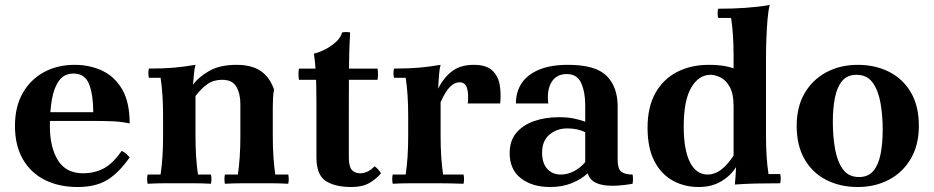

<svg xmlns="http://www.w3.org/2000/svg" viewBox="-20 -735 3745 770"><path d="M291 15Q217 15 160.5 -13Q104 -41 72 -96Q40 -151 40 -230Q40 -307 71 -361.5Q102 -416 156 -445.5Q210 -475 280 -475Q340 -475 390 -451.5Q440 -428 470 -376.5Q500 -325 500 -240Q467 -247 433.5 -248.5Q400 -250 356 -250H147V-285H354Q354 -354 337.5 -397Q321 -440 275 -440Q238 -440 217.5 -412.5Q197 -385 188.5 -338Q180 -291 180 -230Q180 -144 212.5 -92Q245 -40 313 -40Q357 -40 394 -58.5Q431 -77 468 -130Q479 -125 486 -118.5Q493 -112 500 -104Q457 -42 410.5 -13.5Q364 15 291 15Z M572 2Q568 -17 572 -35H624Q629 -69 631.5 -107Q634 -145 634 -190V-270Q634 -359 624 -423H577Q573 -442 577 -460Q635 -460 676 -463.5Q717 -467 764 -475Q760 -462 758 -439.5Q756 -417 754 -395L764 -350V-190Q764 -145 766.5 -107Q769 -69 774 -35H826Q830 -17 826 2Q792 0 759 0Q726 0 699 0Q672 0 639.5 0Q607 0 572 2ZM882 2Q878 -17 882 -35H934Q939 -69 941.5 -107Q944 -145 944 -190V-318Q944 -359 928 -387Q912 -415 871 -415Q836 -415 811.5 -397.5Q787 -380 764 -350L754 -395Q776 -426 819 -450.5Q862 -475 928 -475Q990 -475 1026 -450Q1062 -425 1079 -376Q1076 -361 1075 -341Q1074 -321 1074 -306V-190Q1074 -145 1076.5 -107Q1079 -69 1084 -35H1136Q1140 -17 1136 2Q1102 0 1069 0Q1036 0 1009 0Q982 0 949.5 0Q917 0 882 2Z M1390 15Q1323 15 1286 -9.5Q1249 -34 1249 -104V-310Q1249 -345 1248.5 -380Q1248 -415 1246 -450Q1244 -485 1239 -520Q1261 -525 1285 -537.5Q1309 -550 1328 -567.5Q1347 -585 1352 -605Q1368 -608 1384 -605Q1380 -532 1379.5 -458Q1379 -384 1379 -310V-104Q1379 -67 1391 -53.5Q1403 -40 1425 -40Q1439 -40 1454 -47Q1469 -54 1482 -68Q1490 -63 1496.5 -55.5Q1503 -48 1508 -40Q1490 -18 1462 -1.5Q1434 15 1390 15ZM1179 -415Q1175 -438 1179 -460H1494Q1498 -438 1494 -415Z M1555 2Q1551 -17 1555 -35H1607Q1612 -69 1614.5 -107Q1617 -145 1617 -190V-270Q1617 -359 1607 -423H1560Q1556 -442 1560 -460Q1618 -460 1659 -463.5Q1700 -467 1747 -475Q1743 -462 1741 -437.5Q1739 -413 1737 -380L1747 -325V-190Q1747 -145 1749.5 -107Q1752 -69 1757 -35H1839Q1843 -17 1839 2Q1782 0 1745.5 0Q1709 0 1682 0Q1655 0 1622.5 0Q1590 0 1555 2ZM1856 -320Q1860 -361 1852.5 -383Q1845 -405 1823 -405Q1804 -405 1785.5 -387.5Q1767 -370 1747 -325L1737 -380Q1761 -426 1794.5 -450.5Q1828 -475 1880 -475Q1930 -475 1954 -452.5Q1978 -430 1984 -395Q1990 -360 1986 -320Z M2187 15Q2114 15 2069 -20Q2024 -55 2024 -121Q2024 -170 2050 -201.5Q2076 -233 2121 -249Q2166 -265 2222 -265Q2255 -265 2280 -260Q2305 -255 2327 -247V-205Q2296 -220 2255 -220Q2213 -220 2183.5 -195Q2154 -170 2154 -123Q2154 -81 2174.5 -58Q2195 -35 2229 -35Q2256 -35 2282 -48.5Q2308 -62 2327 -85L2337 -40Q2311 -16 2273 -0.5Q2235 15 2187 15ZM2457 -309V-95Q2457 -58 2471.5 -46.5Q2486 -35 2517 -35Q2520 -17 2517 2Q2494 6 2473.5 8Q2453 10 2436 10Q2393 10 2368.5 -2.5Q2344 -15 2337 -40L2327 -85V-314Q2327 -365 2311 -401.5Q2295 -438 2253 -438Q2211 -438 2191.5 -405Q2172 -372 2179 -320H2049Q2049 -366 2071.5 -400.5Q2094 -435 2140.5 -455Q2187 -475 2258 -475Q2369 -475 2413 -430.5Q2457 -386 2457 -309Z M2927 5Q2928 -4 2929.5 -23.5Q2931 -43 2932 -65L2922 -110V-510Q2922 -599 2912 -663H2860Q2856 -682 2860 -700Q2918 -700 2969 -703.5Q3020 -707 3067 -715Q3061 -693 3058 -656Q3055 -619 3053.5 -579.5Q3052 -540 3052 -510V-190Q3052 -101 3062 -37H3109Q3113 -19 3109 0Q3051 0 3011 1Q2971 2 2927 5ZM2782 15Q2724 15 2677.5 -11Q2631 -37 2604 -89.5Q2577 -142 2577 -223Q2577 -306 2608.5 -362Q2640 -418 2695.5 -446.5Q2751 -475 2823 -475Q2895 -475 2939 -454Q2983 -433 3019 -398L2922 -308Q2922 -360 2906 -387.5Q2890 -415 2868.5 -425Q2847 -435 2830 -435Q2782 -435 2752 -383.5Q2722 -332 2722 -228Q2722 -134 2747 -84.5Q2772 -35 2818 -35Q2846 -35 2871.5 -54Q2897 -73 2922 -111L2932 -65Q2910 -30 2872 -7.5Q2834 15 2782 15Z M3415 -435Q3378 -435 3357.5 -410.5Q3337 -386 3328.5 -343.5Q3320 -301 3320 -245Q3320 -188 3329 -137.5Q3338 -87 3360.5 -56Q3383 -25 3425 -25L3420 15Q3350 15 3294.5 -13Q3239 -41 3207 -96Q3175 -151 3175 -230Q3175 -307 3207 -361.5Q3239 -416 3294.5 -445.5Q3350 -475 3420 -475ZM3425 -25Q3462 -25 3482.5 -49.5Q3503 -74 3511.5 -117Q3520 -160 3520 -215Q3520 -273 3511 -323Q3502 -373 3479.5 -404Q3457 -435 3415 -435L3420 -475Q3490 -475 3545.5 -447Q3601 -419 3633 -364.5Q3665 -310 3665 -230Q3665 -154 3633 -99Q3601 -44 3545.5 -14.5Q3490 15 3420 15Z"/></svg>

Font: Poltawski Nowy
Style: Bold
Weight: 700
Designer: Adam Pótawski, Mateusz Machalski, Borys Kosmynka, Ania Wieluska
Foundry: Capitalics.wtf
Version: Version 1.001;gftools[0.9.25]